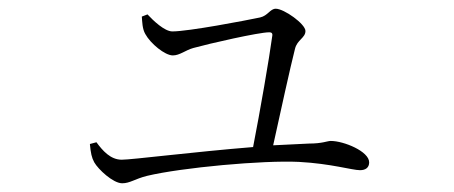

<svg xmlns="http://www.w3.org/2000/svg" viewBox="-20 -468 1040 440"><path d="M186 -138C188 -117 190 -107 196 -96C205 -80 239 -48 260 -48C278 -48 289 -58 317 -65C397 -84 582 -101 665 -97C739 -93 787 -78 805 -78C818 -78 826 -84 826 -96C826 -121 768 -145 738 -145C730 -145 719 -139 688 -139L606 -135C622 -208 646 -317 656 -356C661 -377 680 -381 680 -397C680 -413 631 -448 612 -448C599 -448 594 -432 576 -428C543 -421 412 -396 375 -396C357 -396 331 -421 318 -435L305 -430C306 -418 306 -402 313 -390C325 -368 358 -341 376 -341C392 -341 405 -353 423 -358C459 -368 573 -394 597 -394C602 -394 605 -392 604 -386C597 -334 576 -213 560 -131C424 -120 282 -102 259 -102C233 -102 215 -123 201 -142Z"/></svg>

Font: Noto Serif CJK HK ExtraLight
Style: Regular
Weight: 200
Designer: Ryoko NISHIZUKA 西塚涼子 (kana & ideographs); Frank Grießhammer (Latin, Greek & Cyrillic); Wenlong ZHANG 张文龙 (bopomofo); San
Foundry: Adobe
Version: Version 2.001;hotconv 1.1.0;makeotfexe 2.6.0